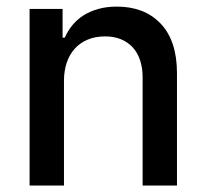

<svg xmlns="http://www.w3.org/2000/svg" viewBox="-20 -573 637 593"><path d="M71.4 0V-545.5H173.3V-456.7H180Q189.6 -478.3 204.4 -496.1Q219.1 -513.8 239.2 -526.3Q259.2 -538.7 284.6 -545.6Q310 -552.6 340.9 -552.6Q382.8 -552.6 416.5 -539.8Q450.3 -527 475.9 -500.4Q526.6 -447.4 526.6 -346.9V0H420.5V-334.2Q420.5 -364 412.5 -387.4Q404.5 -410.9 389.6 -427Q374.6 -443.2 353.2 -451.9Q331.7 -460.6 304.7 -460.6Q273.8 -460.6 250 -450.3Q226.2 -440 210.2 -421.9Q194.2 -403.8 185.9 -378.7Q177.6 -353.7 177.6 -323.9V0Z"/></svg>

Font: Inter P Medium
Style: Regular
Weight: 500
Designer: Rasmus Andersson
Foundry: rsms
Version: Version 3.018;git-588b23468